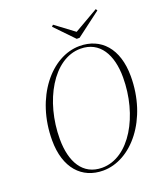

<svg xmlns="http://www.w3.org/2000/svg" viewBox="-155 -955 928 1075"><g transform="rotate(-20 309.0 -418.0)"><path d="M274 -3C159 -3 105 -99 105 -235C105 -460 223 -671 386 -671C501 -671 556 -574 556 -439C556 -214 438 -3 274 -3ZM274 14C443 14 599 -174 599 -430C599 -596 513 -687 386 -687C218 -687 62 -499 62 -243C62 -77 148 14 274 14ZM288 -850 279 -841 386 -730H403L549 -840L543 -850L399 -767Z"/></g></svg>

Font: Source Serif 4 Display Light
Style: Italic
Weight: 300
Italic angle: -12°
Designer: Frank Grießhammer
Foundry: Adobe Systems Incorporated
Version: Version 4.004;hotconv 1.0.117;makeotfexe 2.5.65602